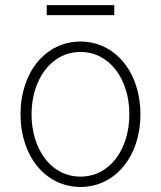

<svg xmlns="http://www.w3.org/2000/svg" viewBox="-20 -715 625 746"><path d="M292.6 11.4C427.6 11.4 525.6 -107.2 525.6 -271C525.6 -434.7 427.2 -553.6 292.6 -553.6C157.7 -553.6 59.7 -435 59.7 -271C59.7 -107.2 157.7 11.4 292.6 11.4ZM292.6 -28.8C177.9 -28.8 102.6 -135.7 102.6 -271C102.6 -405.5 178.6 -513.1 292.6 -513.1C407 -513.1 482.6 -405.9 482.6 -271C482.6 -135.7 407.3 -28.8 292.6 -28.8ZM424 -695H161.6V-656.2H424Z"/></svg>

Font: Karasuma Gothic
Style: Thin
Weight: 200
Designer: Rasmus Andersson / Ryoko Ishizuka
Foundry: rsms
Version: Version 1.00